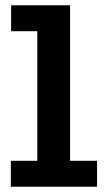

<svg xmlns="http://www.w3.org/2000/svg" viewBox="-20 -706 396 726"><path d="M121 -31V-686H245V-31ZM21 0V-98H347V0ZM22 -588V-686H237V-588Z"/></svg>

Font: BioRhyme
Style: Bold
Weight: 700
Designer: Aoife Mooney
Foundry: Aoife Mooney Type
Version: Version 1.600;gftools[0.9.33]